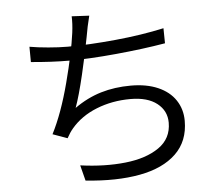

<svg xmlns="http://www.w3.org/2000/svg" viewBox="-55 -832 1087 931"><g transform="rotate(-5 488.5 -366.0)"><path d="M400.1 -712.8 394.4 -682.9 390.5 -662.1Q376.2 -585 352.1 -482.6Q328 -380.2 307.5 -324.3Q370.2 -368.7 437.4 -388.7Q504.5 -408.8 583.4 -408.8Q659.4 -408.8 715 -384.7Q770.6 -360.6 799.8 -316.6Q829 -272.6 829 -216.1Q829 -116.9 765.8 -56.3Q702.6 4.4 589.2 25.5Q475.7 46.6 324.6 30.9L305.2 -44.9Q424.1 -28.4 525.3 -39.4Q626.5 -50.3 688.7 -93.5Q750.9 -136.7 750.9 -214Q750.9 -271.7 704.9 -307.9Q658.9 -344.1 575.8 -344.1Q486.7 -344.1 410.3 -313.7Q333.9 -283.3 286.1 -226.6Q270.1 -207.9 255.9 -181.3L184.6 -206.9Q234.4 -304.2 272.4 -449.2Q310.4 -594.2 322.8 -688.2Q328.7 -734.1 327 -768.6L412.2 -764.2Q407.2 -743.5 400.1 -712.8ZM294.6 -623.4Q397.6 -623.4 527.6 -635.9Q657.6 -648.4 765.3 -672.2L766.4 -598.8Q658.2 -580.3 526.4 -567.9Q394.5 -555.4 295.5 -555.4Q212.8 -555.4 110.7 -564.8L110.1 -639.3Q150 -632.3 201.2 -627.9Q252.3 -623.4 294.6 -623.4Z"/></g></svg>

Font: Min Sans VF VF
Style: Regular
Weight: 400
Designer: Jinseong-Kim, NotoSansCJK, Nunito
Foundry: Jinseong-Kim
Version: Version 1.420;Glyphs 3.1.2 (3151)